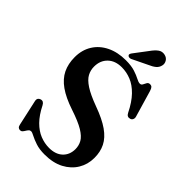

<svg xmlns="http://www.w3.org/2000/svg" viewBox="-264 -1004 1126 1126"><g transform="rotate(45 299.5 -441.0)"><path d="M327.5 15.5Q285 15.5 254.5 5.2Q224 -5 204.8 -15.2Q185.5 -25.5 177 -25.5Q168 -25.5 162.2 -19.2Q156.5 -13 151.5 -4.5Q146.5 4 140.8 10.2Q135 16.5 126 16.5Q116.5 16.5 110.5 10.8Q104.5 5 102 -8L66.5 -169Q64.5 -179 68.8 -186.2Q73 -193.5 83 -197Q94 -200.5 102 -196.2Q110 -192 116 -180.5Q143.5 -125.5 176.2 -92.5Q209 -59.5 245.5 -45Q282 -30.5 319.5 -30.5Q373 -30.5 403.5 -59Q434 -87.5 434.5 -134.5Q434.5 -164 420.8 -188.8Q407 -213.5 368.8 -236.8Q330.5 -260 256.5 -284.5Q181.5 -309.5 136 -341.8Q90.5 -374 70 -416.2Q49.5 -458.5 49.5 -513.5Q49.5 -573 77.5 -618Q105.5 -663 156.5 -688Q207.5 -713 275 -713Q321 -713 350.8 -703.2Q380.5 -693.5 399 -683.5Q417.5 -673.5 429.5 -673.5Q440.5 -673.5 445.5 -683.5Q450.5 -693.5 456.2 -703.8Q462 -714 475 -714Q485 -714 491.2 -707.8Q497.5 -701.5 502.5 -685L550.5 -521.5Q554 -510 549.8 -500.5Q545.5 -491 535.5 -488Q524.5 -484.5 516.2 -488.5Q508 -492.5 502.5 -503.5Q472.5 -564.5 437.5 -600.5Q402.5 -636.5 364.5 -651.8Q326.5 -667 287.5 -667Q233 -667 201 -636Q169 -605 169 -554.5Q169 -524.5 182.8 -498.8Q196.5 -473 234 -448.5Q271.5 -424 342 -398Q419.5 -370 465 -338Q510.5 -306 530.2 -266.5Q550 -227 549.5 -176.5Q549.5 -123.5 523.2 -80Q497 -36.5 447.8 -10.5Q398.5 15.5 327.5 15.5ZM334 -849Q352 -874.5 370.2 -888Q388.5 -901.5 411.5 -896.5Q432.5 -892 442 -875.8Q451.5 -859.5 447.5 -843Q443 -822.5 427.5 -809.8Q412 -797 387 -786.5L291 -740Q285 -737.5 278 -738Q271 -738.5 267 -743Q262.5 -748 264.5 -753.8Q266.5 -759.5 270.5 -765Z"/></g></svg>

Font: Fraunces Medium
Style: Regular
Weight: 500
Version: Version 1.000;[b76b70a41]